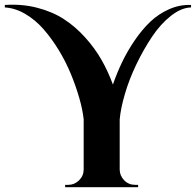

<svg xmlns="http://www.w3.org/2000/svg" viewBox="-87 -779 815 799"><path d="M-66.9 -748V-758.3Q3.9 -763.2 67.4 -746.8Q130.9 -730.5 178.7 -699.5Q226.6 -668.5 267.1 -623.5Q307.6 -578.6 335.2 -530.3Q362.8 -481.9 382.8 -427.2Q399.9 -476.1 421.4 -521Q442.9 -565.9 473.6 -611.1Q504.4 -656.2 538.6 -688.7Q572.8 -721.2 616.9 -740.7Q661.1 -760.3 708 -758.3V-748Q667.5 -747.1 624.3 -713.1Q581.1 -679.2 545.7 -626.2Q510.3 -573.2 480.5 -511.2Q450.7 -449.2 432.9 -388.4Q415 -327.6 411.1 -281.7V-72.8Q411.6 -47.4 429.9 -28.6Q448.2 -9.8 475.6 -9.8H487.8V0H184.1V-9.8H197.3Q222.7 -9.8 241.7 -28.3Q260.7 -46.9 261.2 -72.8V-282.7Q256.8 -322.8 242.9 -371.3Q229 -419.9 207.8 -471.4Q186.5 -522.9 157 -571.3Q127.4 -619.6 93.5 -658.2Q59.6 -696.8 17.8 -721.2Q-23.9 -745.6 -66.9 -748Z"/></svg>

Font: Cinzel Decorative Bold
Style: Regular
Weight: 700
Designer: Natanael Gama
Version: Version 1.001;PS 001.001;hotconv 1.0.56;makeotf.lib2.0.21325